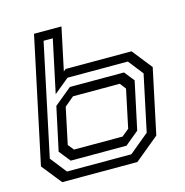

<svg xmlns="http://www.w3.org/2000/svg" viewBox="-110 -853 923 956"><g transform="rotate(-15 352.0 -375.0)"><path d="M94 0 12 -103 149.5 -750H291L244.5 -530.5L256.5 -540H596L677.5 -437L606.5 -103L481.5 0ZM130.5 -45H462.5L564 -129L625.5 -418.5L565 -495.5H254L176 -431.5L234 -704H186.5L64.5 -129ZM162.5 -92.5 116 -151 164 -374.5 253.5 -448H532.5L573.5 -396.5L521 -151L450 -92.5ZM192.5 -141.5H443L480 -172L521.5 -368L497.5 -399H256.5L208 -358.5L168.5 -172Z"/></g></svg>

Font: Tourney Expanded Medium
Style: Italic
Weight: 500
Width: 7
Italic angle: -12°
Designer: Tyler Finck
Foundry: Etcetera Type Co
Version: Version 1.010; ttfautohint (v1.8.3)